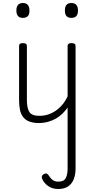

<svg xmlns="http://www.w3.org/2000/svg" viewBox="-20 -802 645 1278"><path d="M367 456Q328 456 300 436Q272 416 260 387Q257 378 259 370.5Q261 363 270 358Q282 351 289.5 353Q297 355 303 364Q315 384 330 395.5Q345 407 368 407Q406 407 418 383Q430 359 430 319V-86Q415 -65 396 -46Q377 -27 352.5 -13Q328 1 299 9Q270 17 234 17Q197 16 172 5.5Q147 -5 132.5 -25Q118 -45 112.5 -73Q107 -101 107 -137V-496Q107 -506 113 -510.5Q119 -515 132 -515Q146 -515 152.5 -510.5Q159 -506 159 -496V-137Q159 -82 175.5 -56.5Q192 -31 242 -31Q277 -31 306.5 -42Q336 -53 360 -71.5Q384 -90 401.5 -113Q419 -136 430 -161V-496Q430 -506 436.5 -510.5Q443 -515 456 -515Q470 -515 476.5 -510.5Q483 -506 483 -496V319Q483 363 469.5 394Q456 425 430.5 440.5Q405 456 367 456ZM133 -683Q111 -683 100 -695Q89 -707 89 -732Q89 -757 100 -769.5Q111 -782 133 -782Q154 -782 165 -769.5Q176 -757 176 -732Q177 -707 165.5 -695Q154 -683 133 -683ZM455 -683Q433 -683 422.5 -695Q412 -707 412 -732Q412 -757 422.5 -769.5Q433 -782 455 -782Q477 -782 488 -769.5Q499 -757 499 -732Q499 -707 488 -695Q477 -683 455 -683Z"/></svg>

Font: Playwrite US Modern ExtraLight
Style: Regular
Weight: 250
Designer: Veronika Burian, José Scaglione
Foundry: TypeTogether
Version: Version 1.003